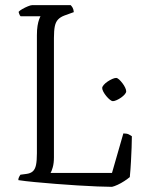

<svg xmlns="http://www.w3.org/2000/svg" viewBox="-20 -724 568 744"><path d="M414 0Q392 0 357 -1.5Q322 -3 280 -5.5Q238 -8 195 -11.5Q152 -15 114.5 -18.5Q77 -22 51 -26Q51 -33 54 -38.5Q57 -44 59 -47L82 -50Q98 -52 107 -60Q116 -68 119.5 -84.5Q123 -101 123 -130V-587Q123 -609 125.5 -624Q128 -639 131.5 -648.5Q135 -658 137 -661H60Q57 -663 54.5 -670Q52 -677 52 -678Q56 -683 66.5 -689Q77 -695 88 -699.5Q99 -704 104 -704H254Q258 -700 261.5 -694Q265 -688 266 -677L230 -664Q214 -658 205 -648.5Q196 -639 192.5 -622.5Q189 -606 189 -577V-114Q189 -92 184.5 -76Q180 -60 176 -54H414L458 -207Q472 -207 479.5 -203Q487 -199 491 -196Q491 -178 490 -152.5Q489 -127 487.5 -98Q486 -69 483 -38Q475 -31 462 -22.5Q449 -14 436 -8Q423 -2 414 0ZM417 -332Q413 -332 406 -337.5Q399 -343 392 -351.5Q385 -360 380.5 -368.5Q376 -377 376 -383Q376 -388 382 -395Q388 -402 397 -408Q406 -414 415 -418Q424 -422 430 -422Q435 -422 441.5 -416Q448 -410 454.5 -401.5Q461 -393 465 -384.5Q469 -376 469 -370Q469 -365 463.5 -358.5Q458 -352 449.5 -346Q441 -340 432 -336Q423 -332 417 -332Z"/></svg>

Font: Texturina 12pt Thin
Style: Regular
Weight: 250
Designer: Guillermo Torres Carreño
Foundry: Omnibus-Type
Version: Version 1.002